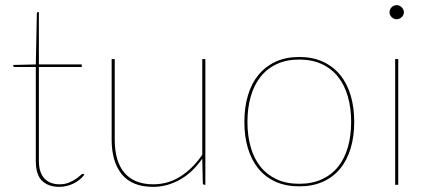

<svg xmlns="http://www.w3.org/2000/svg" viewBox="-20 -720 1670 748"><path d="M211.5 8Q168.5 8 144 -15.5Q119.5 -39 119.5 -93V-459H38.5Q31.5 -459 31.5 -464V-467L119.5 -469L123.5 -666Q123.5 -668.5 124.8 -670.8Q126 -673 128.5 -673H131.5V-469H298.5V-459H131.5V-93Q131.5 -68 137.8 -50.8Q144 -33.5 155 -22.8Q166 -12 180.5 -7Q195 -2 211.5 -2Q232.5 -2 248.2 -8.5Q264 -15 275 -22.5Q286 -30 292.8 -36.5Q299.5 -43 302.5 -43Q304.5 -43 306.5 -41L308.5 -39Q301 -29 290.2 -20.2Q279.5 -11.5 266.8 -5.2Q254 1 239.8 4.5Q225.5 8 211.5 8Z M427 -490V-176Q427 -135 436 -102.8Q445 -70.5 463.8 -48Q482.5 -25.5 510.5 -13.8Q538.5 -2 577 -2Q634.5 -2 682.8 -32.5Q731 -63 768 -117V-490H780V0H777Q770 0 770 -8L768 -102Q750.5 -77 729.5 -56.5Q708.5 -36 684 -21.8Q659.5 -7.5 632.5 0.2Q605.5 8 577 8Q495 8 455 -40.5Q415 -89 415 -176V-490Z M1146 -498Q1197.5 -498 1237.5 -479.8Q1277.5 -461.5 1304.8 -428.5Q1332 -395.5 1346 -348.8Q1360 -302 1360 -245Q1360 -188 1346 -141.8Q1332 -95.5 1304.8 -62.5Q1277.5 -29.5 1237.5 -11.8Q1197.5 6 1146 6Q1094 6 1054.2 -11.8Q1014.5 -29.5 987.2 -62.5Q960 -95.5 946 -141.8Q932 -188 932 -245Q932 -302 946 -348.8Q960 -395.5 987.2 -428.5Q1014.5 -461.5 1054.2 -479.8Q1094 -498 1146 -498ZM1146 -4Q1196 -4 1234 -21.5Q1272 -39 1297.2 -70.5Q1322.5 -102 1335.2 -146.5Q1348 -191 1348 -245Q1348 -299 1335.2 -343.8Q1322.5 -388.5 1297.2 -420.5Q1272 -452.5 1234 -470.2Q1196 -488 1146 -488Q1095.5 -488 1057.8 -470.2Q1020 -452.5 994.8 -420.5Q969.5 -388.5 956.8 -343.8Q944 -299 944 -245Q944 -191 956.8 -146.5Q969.5 -102 994.8 -70.5Q1020 -39 1057.8 -21.5Q1095.5 -4 1146 -4Z M1531.5 -490V0H1519.5V-490ZM1553.5 -672Q1553.5 -661.5 1544.8 -653.2Q1536 -645 1525.5 -645Q1514 -645 1505.8 -653.2Q1497.5 -661.5 1497.5 -672Q1497.5 -683.5 1505.8 -691.8Q1514 -700 1525.5 -700Q1536 -700 1544.8 -691.8Q1553.5 -683.5 1553.5 -672Z"/></svg>

Font: Lato Hairline
Style: Regular
Weight: 100
Designer: Lukasz Dziedzic
Foundry: tyPoland Lukasz Dziedzic
Version: Version 2.007; 2014-02-27